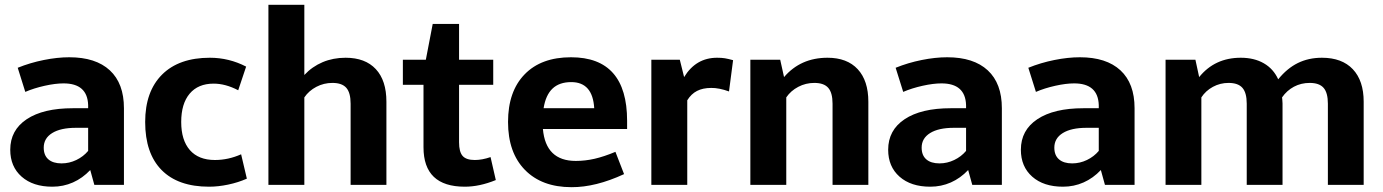

<svg xmlns="http://www.w3.org/2000/svg" viewBox="-20 -774 5792 804"><path d="M499 -320.8V0H375L357.9 -62Q325.7 -27.8 285.4 -10Q245.1 7.8 199.2 7.8Q118.2 7.8 70.6 -34.2Q22.9 -76.2 22.9 -147Q22.9 -229 92 -274.9Q161.1 -320.8 285.2 -320.8H349.1V-334Q346.2 -424.8 246.1 -424.8Q211.9 -424.8 167 -414.8Q122.1 -404.8 85.9 -389.2L54.2 -490.2Q106 -511.2 163.1 -522.7Q220.2 -534.2 270 -534.2Q380.9 -534.2 439.9 -479.5Q499 -424.8 499 -320.8ZM163.1 -155.8Q163.1 -123.5 182.6 -106.7Q202.1 -89.8 237.8 -89.8Q270 -89.8 299.6 -104Q329.1 -118.2 349.1 -142.1V-238.8H297.9Q233.9 -238.8 198.5 -216.8Q163.1 -194.8 163.1 -155.8Z M1010.7 -495.1 977.5 -396Q924.3 -423.8 874.5 -423.8Q809.6 -423.8 774.2 -381.8Q738.8 -339.8 738.8 -263.2Q738.8 -187 775.1 -145.5Q811.5 -104 879.9 -104Q936 -104 989.7 -127.9L1013.7 -25.9Q977.5 -9.8 935.5 -1Q893.6 7.8 855.5 7.8Q725.6 7.8 656.7 -62Q587.9 -131.8 587.9 -263.2Q587.9 -391.1 658.7 -461.7Q729.5 -532.2 858.9 -532.2Q939 -532.2 1010.7 -495.1Z M1427.2 -532.2Q1509.3 -532.2 1553.7 -484.6Q1598.1 -437 1598.1 -348.1V0H1448.2V-339.8Q1448.2 -385.7 1430.2 -406.2Q1412.1 -426.8 1372.1 -426.8Q1335.9 -426.8 1304.7 -410.4Q1273.4 -394 1254.4 -366.2V0H1104V-753.9H1254.4V-460Q1287.1 -495.1 1331.1 -513.7Q1375 -532.2 1427.2 -532.2Z M1926.3 7.8Q1753.4 7.8 1753.4 -157.2V-418.9H1667V-523.9H1763.2L1792 -673.8H1902.3V-523.9H2045.4V-418.9H1902.3V-178.2Q1902.3 -138.2 1917.2 -121.1Q1932.1 -104 1968.3 -104Q1999 -104 2034.2 -116.2L2056.2 -20Q1988.3 7.8 1926.3 7.8Z M2391.1 -100.1Q2430.2 -100.1 2469.7 -109.1Q2509.3 -118.2 2557.1 -138.2L2593.3 -44.9Q2474.1 10.3 2373 9.8Q2249 9.8 2178.2 -62.5Q2107.4 -134.8 2107.4 -263.2Q2107.4 -391.1 2176.8 -462.6Q2246.1 -534.2 2371.1 -534.2Q2606 -534.2 2606 -268.1V-233.9H2253.4Q2265.1 -100.1 2391.1 -100.1ZM2372.1 -430.2Q2322.3 -430.2 2293.7 -403.1Q2265.1 -376 2256.3 -320.8H2468.3Q2461.9 -430.2 2372.1 -430.2Z M2982.9 -532.2Q3002 -532.2 3015.4 -530Q3028.8 -527.8 3049.8 -522L3032.7 -391.1Q2990.7 -406.2 2958.5 -405.8Q2923.3 -405.8 2898.9 -393.3Q2874.5 -380.9 2857.9 -354V0H2707.5V-523.9H2826.7L2844.7 -451.2Q2894 -532.2 2982.9 -532.2Z M3445.3 -532.2Q3527.3 -532.2 3571.8 -484.1Q3616.2 -436 3616.2 -348.1V0H3466.3V-339.8Q3466.3 -385.7 3448.2 -406.2Q3430.2 -426.8 3390.1 -426.8Q3354 -426.8 3322.8 -410.4Q3291.5 -394 3272.5 -366.2V0H3122.1V-523.9H3247.1L3263.2 -451.2Q3332.5 -532.2 3445.3 -532.2Z M4175.3 -320.8V0H4051.3L4034.2 -62Q4002 -27.8 3961.7 -10Q3921.4 7.8 3875.5 7.8Q3794.4 7.8 3746.8 -34.2Q3699.2 -76.2 3699.2 -147Q3699.2 -229 3768.3 -274.9Q3837.4 -320.8 3961.4 -320.8H4025.4V-334Q4022.5 -424.8 3922.4 -424.8Q3888.2 -424.8 3843.3 -414.8Q3798.3 -404.8 3762.2 -389.2L3730.5 -490.2Q3782.2 -511.2 3839.4 -522.7Q3896.5 -534.2 3946.3 -534.2Q4057.1 -534.2 4116.2 -479.5Q4175.3 -424.8 4175.3 -320.8ZM3839.4 -155.8Q3839.4 -123.5 3858.9 -106.7Q3878.4 -89.8 3914.1 -89.8Q3946.3 -89.8 3975.8 -104Q4005.4 -118.2 4025.4 -142.1V-238.8H3974.1Q3910.2 -238.8 3874.8 -216.8Q3839.4 -194.8 3839.4 -155.8Z M4731 -320.8V0H4606.9L4589.8 -62Q4557.6 -27.8 4517.3 -10Q4477.1 7.8 4431.2 7.8Q4350.1 7.8 4302.5 -34.2Q4254.9 -76.2 4254.9 -147Q4254.9 -229 4324 -274.9Q4393.1 -320.8 4517.1 -320.8H4581.1V-334Q4578.1 -424.8 4478 -424.8Q4443.8 -424.8 4398.9 -414.8Q4354 -404.8 4317.9 -389.2L4286.1 -490.2Q4337.9 -511.2 4395 -522.7Q4452.1 -534.2 4502 -534.2Q4612.8 -534.2 4671.9 -479.5Q4731 -424.8 4731 -320.8ZM4395 -155.8Q4395 -123.5 4414.6 -106.7Q4434.1 -89.8 4469.7 -89.8Q4502 -89.8 4531.5 -104Q4561 -118.2 4581.1 -142.1V-238.8H4529.8Q4465.8 -238.8 4430.4 -216.8Q4395 -194.8 4395 -155.8Z M5175.8 -532.2Q5231.9 -532.2 5272.2 -509Q5312.5 -485.8 5332.5 -441.9Q5369.6 -487.8 5414.6 -510Q5459.5 -532.2 5515.6 -532.2Q5599.6 -532.2 5645 -484.1Q5690.4 -436 5690.4 -348.1V0H5540.5V-339.8Q5540.5 -385.7 5522.5 -406.2Q5504.4 -426.8 5464.4 -426.8Q5428.2 -426.8 5398.4 -410.9Q5368.7 -395 5348.6 -366.2Q5348.6 -364.3 5349.6 -357.2Q5350.6 -350.1 5350.6 -340.8V0H5200.7V-339.8Q5200.7 -385.7 5182.6 -406.2Q5164.6 -426.8 5124.5 -426.8Q5089.4 -426.8 5059.1 -410.4Q5028.8 -394 5010.7 -366.2V0H4860.8V-523.9H4985.8L5001.5 -451.2Q5066.9 -532.2 5175.8 -532.2Z"/></svg>

Font: Sarala
Style: Bold
Weight: 700
Designer: Andres Torresi
Foundry: Huerta Tipografica
Version: Version 1.004;PS 001.003;hotconv 1.0.70;makeotf.lib2.5.58329